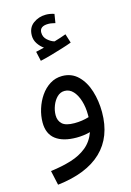

<svg xmlns="http://www.w3.org/2000/svg" viewBox="-135 -750 717 1047"><g transform="rotate(-15 223.5 -226.5)"><path d="M58 230 40 148Q104 140 156 124Q208 108 245 78Q282 48 300 -2Q282 3 262 5.5Q242 8 223 8Q147 8 105.5 -23.5Q64 -55 64 -119Q64 -157 76 -195.5Q88 -234 110 -266Q132 -298 163 -317.5Q194 -337 232 -337Q285 -337 321 -302Q357 -267 374.5 -210.5Q392 -154 392 -91Q392 49 307.5 130Q223 211 58 230ZM143 -139Q143 -108 163 -89.5Q183 -71 232 -71Q275 -71 314 -83Q314 -89 314 -97Q314 -139 303 -175Q292 -211 272 -233Q252 -255 224 -255Q200 -255 182 -237.5Q164 -220 153.5 -193Q143 -166 143 -139ZM142 -447 130 -501Q145 -504 156 -507Q167 -510 177 -512Q158 -525 144 -546Q130 -567 130 -592Q130 -637 161.5 -660Q193 -683 233 -683Q256 -683 280 -675L272 -625Q262 -627 253 -629Q244 -631 233 -631Q184 -631 184 -595Q184 -569 203.5 -552Q223 -535 242 -530Q280 -541 309 -552L325 -501Q301 -492 268.5 -482Q236 -472 203 -462.5Q170 -453 142 -447Z"/></g></svg>

Font: Noto IKEA Arabic
Style: Regular
Weight: 400
Designer: Monotype Design Team
Foundry: Monotype Imaging Inc.
Version: Version 1.200